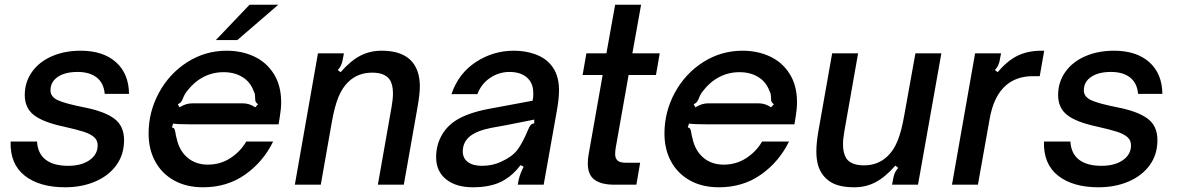

<svg xmlns="http://www.w3.org/2000/svg" viewBox="-20 -783 4992 814"><path d="M25 -183H137Q140 -132 173.5 -106Q207 -80 269 -80Q325 -80 359.5 -104Q394 -128 394 -167Q394 -188 379 -201.5Q364 -215 334.5 -224.5Q305 -234 247 -247Q163 -265 124 -295Q85 -325 85 -380Q85 -435 115.5 -478Q146 -521 200 -544.5Q254 -568 322 -568Q417 -568 471.5 -519.5Q526 -471 527 -385H424Q420 -431 390 -454.5Q360 -478 309 -478Q256 -478 225 -457Q194 -436 194 -400Q194 -373 224.5 -358.5Q255 -344 336 -328Q423 -311 464.5 -280Q506 -249 506 -189Q506 -128 473.5 -83Q441 -38 384 -13.5Q327 11 256 11Q147 11 84.5 -38.5Q22 -88 25 -183Z M610 -217Q610 -309 654 -390Q698 -471 774 -519.5Q850 -568 941 -568Q1005 -568 1057.5 -543.5Q1110 -519 1141 -469.5Q1172 -420 1172 -349Q1172 -321 1166 -286L1161 -256H785Q735 -256 714 -259L709 -243Q717 -241 719.5 -236Q722 -231 724 -219Q726 -205 729 -196Q740 -144 775 -114.5Q810 -85 861 -85Q914 -85 956.5 -112.5Q999 -140 1024 -183H1138Q1096 -97 1019.5 -43Q943 11 841 11Q770 11 718 -18Q666 -47 638 -98.5Q610 -150 610 -217ZM741 -328Q756 -337 769 -341Q782 -345 797 -345H1008Q1038 -345 1062 -328L1074 -341Q1066 -347 1064 -351.5Q1062 -356 1062 -363Q1062 -372 1061 -380.5Q1060 -389 1055 -398Q1041 -436 1007.5 -456.5Q974 -477 928 -477Q882 -477 842.5 -456.5Q803 -436 774 -398Q762 -384 755 -364Q751 -355 747.5 -350.5Q744 -346 734 -341ZM986 -613H895L1038 -763H1160Z M1230 0 1328 -557H1438L1433 -530Q1429 -504 1412 -486L1424 -477Q1467 -526 1508 -547Q1549 -568 1598 -568Q1721 -568 1751 -478Q1760 -451 1760 -417Q1760 -384 1750 -328L1692 0H1582L1640 -329Q1646 -362 1646 -388Q1646 -426 1631 -447Q1610 -475 1558 -475Q1498 -475 1458 -437Q1432 -413 1415 -372Q1398 -331 1386 -261L1340 0Z M1829 -117Q1829 -165 1850.5 -205.5Q1872 -246 1912 -272Q1962 -304 2050 -321L2238 -356Q2241 -367 2241 -387Q2241 -423 2223 -445Q2196 -478 2140 -478Q2095 -478 2057.5 -452.5Q2020 -427 2004 -384H1894Q1924 -472 1997.5 -520Q2071 -568 2158 -568Q2207 -568 2248 -553.5Q2289 -539 2313 -511Q2350 -471 2350 -400Q2350 -363 2340 -309L2285 0H2175L2179 -21Q2185 -47 2200 -76L2187 -83Q2157 -43 2120 -21Q2069 11 1985 11Q1913 11 1871 -23Q1829 -57 1829 -117ZM2106 -98Q2152 -119 2173.5 -147.5Q2195 -176 2219 -233Q2224 -246 2229.5 -252.5Q2235 -259 2245 -260V-276L2124 -252L2063 -241Q2002 -229 1972 -205Q1942 -180 1942 -141Q1942 -112 1963.5 -96Q1985 -80 2023 -80Q2069 -80 2106 -98Z M2584 0Q2529 0 2500.5 -21Q2472 -42 2472 -90Q2472 -111 2476 -131L2535 -465H2450L2466 -557H2551L2588 -763H2698L2661 -557H2777L2761 -465H2645L2591 -160Q2588 -144 2588 -130Q2588 -112 2598 -102.5Q2608 -93 2635 -93H2694L2678 0Z M2797 -217Q2797 -309 2841 -390Q2885 -471 2961 -519.5Q3037 -568 3128 -568Q3192 -568 3244.5 -543.5Q3297 -519 3328 -469.5Q3359 -420 3359 -349Q3359 -321 3353 -286L3348 -256H2972Q2922 -256 2901 -259L2896 -243Q2904 -241 2906.5 -236Q2909 -231 2911 -219Q2913 -205 2916 -196Q2927 -144 2962 -114.5Q2997 -85 3048 -85Q3101 -85 3143.5 -112.5Q3186 -140 3211 -183H3325Q3283 -97 3206.5 -43Q3130 11 3028 11Q2957 11 2905 -18Q2853 -47 2825 -98.5Q2797 -150 2797 -217ZM2928 -328Q2943 -337 2956 -341Q2969 -345 2984 -345H3195Q3225 -345 3249 -328L3261 -341Q3253 -347 3251 -351.5Q3249 -356 3249 -363Q3249 -372 3248 -380.5Q3247 -389 3242 -398Q3228 -436 3194.5 -456.5Q3161 -477 3115 -477Q3069 -477 3029.5 -456.5Q2990 -436 2961 -398Q2949 -384 2942 -364Q2938 -355 2934.5 -350.5Q2931 -346 2921 -341Z M3449 -80Q3441 -107 3441 -140Q3441 -179 3450 -229L3508 -557H3618L3560 -228Q3554 -195 3554 -170Q3554 -133 3569 -110Q3590 -82 3643 -82Q3702 -82 3742 -120Q3768 -144 3785 -185Q3802 -226 3814 -296L3861 -557H3971L3872 0H3762L3767 -27Q3770 -42 3774.5 -51.5Q3779 -61 3788 -71L3776 -81Q3733 -32 3692 -10.5Q3651 11 3602 11Q3535 11 3499 -13Q3463 -37 3449 -80Z M4016 0 4114 -557H4224L4219 -530Q4215 -504 4198 -486L4210 -477Q4251 -526 4294.5 -547Q4338 -568 4396 -568H4407L4388 -460H4358Q4292 -460 4247 -423Q4192 -377 4175 -275L4126 0Z M4406 -183H4518Q4521 -132 4554.5 -106Q4588 -80 4650 -80Q4706 -80 4740.5 -104Q4775 -128 4775 -167Q4775 -188 4760 -201.5Q4745 -215 4715.5 -224.5Q4686 -234 4628 -247Q4544 -265 4505 -295Q4466 -325 4466 -380Q4466 -435 4496.5 -478Q4527 -521 4581 -544.5Q4635 -568 4703 -568Q4798 -568 4852.5 -519.5Q4907 -471 4908 -385H4805Q4801 -431 4771 -454.5Q4741 -478 4690 -478Q4637 -478 4606 -457Q4575 -436 4575 -400Q4575 -373 4605.5 -358.5Q4636 -344 4717 -328Q4804 -311 4845.5 -280Q4887 -249 4887 -189Q4887 -128 4854.5 -83Q4822 -38 4765 -13.5Q4708 11 4637 11Q4528 11 4465.5 -38.5Q4403 -88 4406 -183Z"/></svg>

Font: Open Sauce Sans Medium Italic
Style: Regular
Weight: 500
Italic angle: -10°
Designer: Alfredo Marco Pradil
Foundry: Creative Sauce Fz LLC
Version: Version 1.477